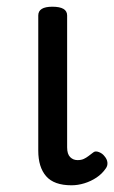

<svg xmlns="http://www.w3.org/2000/svg" viewBox="-20 -535 340 572"><path d="M193 17Q141 17 117.5 -10Q94 -37 94 -86V-489Q94 -502 104.5 -508.5Q115 -515 136 -515Q158 -515 169 -508.5Q180 -502 180 -489V-96Q180 -76 189 -67Q198 -58 211 -58Q222 -58 229.5 -61.5Q237 -65 243.5 -70Q250 -75 258 -81Q264 -86 274.5 -82Q285 -78 291 -70Q299 -61 300 -51Q301 -41 295 -33Q284 -17 267.5 -6Q251 5 231.5 11Q212 17 193 17Z"/></svg>

Font: Playwrite US Modern
Style: Regular
Weight: 400
Designer: Veronika Burian, José Scaglione
Foundry: TypeTogether
Version: Version 1.002